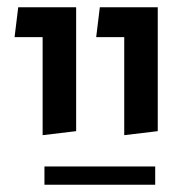

<svg xmlns="http://www.w3.org/2000/svg" viewBox="-20 -584 528 527"><path d="M321 -482V-213L413 -224V-564H254L244 -482ZM20 -482H97V-213L189 -224V-564H30ZM102 -127V-77H406V-127Z"/></svg>

Font: FiraGO Unicode
Style: Regular
Weight: 400
Designer: bBox Type
Foundry: bBox Type GmbH
Version: Version 1.001;PS 001.001;hotconv 1.0.88;makeotf.lib2.5.64775